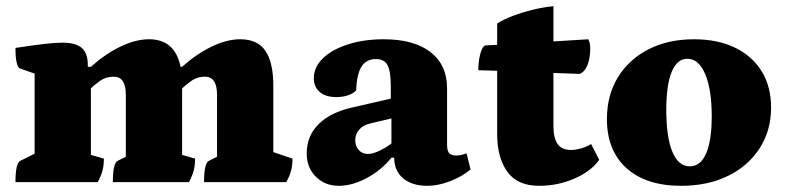

<svg xmlns="http://www.w3.org/2000/svg" viewBox="-20 -589 2549 621"><path d="M30 0Q30 -62 46 -69L92 -92V-351L46 -367Q30 -372 30 -434Q89 -443 124 -447Q159 -451 182 -451Q225 -451 244.5 -434Q264 -417 264 -379V-373H274Q321 -415 370 -438.5Q419 -462 462 -462Q546 -462 564 -373H569Q616 -415 665 -438.5Q714 -462 757 -462Q813 -462 838.5 -424.5Q864 -387 864 -311V-97L926 -76Q926 -54 921.5 -37Q917 -20 906 0H640Q640 -62 656 -69L682 -82V-282Q682 -341 643 -341Q617 -341 597 -326Q577 -311 569 -303V-88L611 -76Q611 -54 606.5 -37Q602 -20 591 0H345Q345 -62 361 -69L387 -82V-282Q387 -341 348 -341Q322 -341 301.5 -326Q281 -311 274 -303V-88L316 -76Q316 -54 311.5 -37Q307 -20 296 0Z M1076 12Q1031 12 1001.5 -17.5Q972 -47 972 -93Q972 -149 1010.5 -187.5Q1049 -226 1122 -242L1244 -270V-308Q1244 -358 1233.5 -378Q1223 -398 1196 -398Q1165 -398 1149.5 -374Q1134 -350 1132 -297Q1124 -287 1106.5 -281Q1089 -275 1068 -275Q1033 -275 1014 -291.5Q995 -308 995 -336Q995 -372 1024.5 -400.5Q1054 -429 1105.5 -445.5Q1157 -462 1221 -462Q1319 -462 1372.5 -420.5Q1426 -379 1426 -303V-121Q1426 -102 1432.5 -94Q1439 -86 1457 -86Q1466 -86 1475 -88.5Q1484 -91 1489 -93L1502 -41Q1475 -18 1436 -3Q1397 12 1363 12Q1312 12 1283.5 -12.5Q1255 -37 1255 -79H1246Q1213 -38 1166 -13Q1119 12 1076 12ZM1170 -91Q1185 -91 1206.5 -101Q1228 -111 1246 -125V-206L1179 -190Q1155 -185 1142 -170Q1129 -155 1129 -135Q1129 -116 1140.5 -103.5Q1152 -91 1170 -91Z M1724 12Q1653 12 1620.5 -34Q1588 -80 1588 -155V-360L1527 -362Q1527 -387 1532.5 -411Q1538 -435 1548 -442L1588 -444V-513Q1608 -526 1638.5 -537.5Q1669 -549 1703.5 -557.5Q1738 -566 1770 -569V-455L1883 -462Q1889 -449 1889 -432Q1889 -402 1880.5 -379.5Q1872 -357 1855 -350L1770 -353V-182Q1770 -144 1783 -124Q1796 -104 1827 -104Q1841 -104 1858 -108.5Q1875 -113 1892 -123L1918 -72Q1892 -35 1838 -11.5Q1784 12 1724 12Z M2183 12Q2070 12 2006.5 -45Q1943 -102 1943 -204Q1943 -281 1978.5 -339Q2014 -397 2077.5 -429.5Q2141 -462 2225 -462Q2301 -462 2357 -435Q2413 -408 2443.5 -358.5Q2474 -309 2474 -241Q2474 -167 2437 -109.5Q2400 -52 2334.5 -20Q2269 12 2183 12ZM2211 -51Q2246 -51 2264 -93Q2282 -135 2282 -213Q2282 -299 2261 -349Q2240 -399 2203 -399Q2170 -399 2152.5 -356.5Q2135 -314 2135 -234Q2135 -146 2154.5 -98.5Q2174 -51 2211 -51Z"/></svg>

Font: Petrona Black
Style: Regular
Weight: 900
Designer: Ringo R. Seeber
Foundry: Ringo R. Seeber
Version: Version 2.001; ttfautohint (v1.8.3)